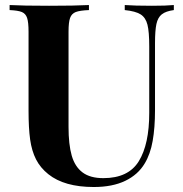

<svg xmlns="http://www.w3.org/2000/svg" viewBox="-20 -728 728 762"><path d="M595.2 -556.2V-291Q595.2 -221.2 585.9 -168.7Q576.7 -116.2 554.2 -79.1Q527.8 -34.7 477.1 -10.3Q426.3 14.2 352.1 14.2Q235.4 14.2 171.9 -36.6Q140.1 -62 123 -95.5Q106 -128.9 99.6 -174.3Q93.3 -219.7 93.3 -288.1V-602.1Q93.3 -639.6 87.6 -656.7Q82 -673.8 66.9 -680.2Q51.8 -686.5 18.1 -688V-708Q69.3 -705.1 174.8 -705.1Q277.3 -705.1 333 -708V-688Q296.9 -686.5 280.5 -680.2Q264.2 -673.8 258.1 -656.7Q252 -639.6 252 -602.1V-224.6Q252 -154.8 264.6 -110.6Q277.3 -66.4 307.6 -43.7Q337.9 -21 390.1 -21Q489.7 -21 531 -88.4Q572.3 -155.8 572.3 -279.8V-543.9Q572.3 -602.1 565.2 -630.1Q558.1 -658.2 538.1 -670.9Q518.1 -683.6 475.1 -688V-708Q514.2 -705.1 583 -705.1Q639.2 -705.1 669.9 -708V-688Q637.7 -683.6 622.1 -671.1Q606.4 -658.7 600.8 -632.8Q595.2 -606.9 595.2 -556.2Z"/></svg>

Font: TypoPRO Playfair Display SC
Style: Bold
Weight: 700
Designer: Claus Eggers Sørensen
Foundry: Claus Eggers Sørensen
Version: Version 1.004;PS 001.004;hotconv 1.0.70;makeotf.lib2.5.58329